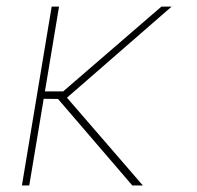

<svg xmlns="http://www.w3.org/2000/svg" viewBox="-20 -566 602 586"><path d="M160.2 -545.9 69.3 0H46.9L137.7 -545.9ZM503.9 -545.9 179.7 -263.7 99.6 -264.6 102.5 -287.1H172.9L472.7 -545.9ZM383.8 0 152.3 -269.5 178.7 -274.4 416 0Z"/></svg>

Font: Inter Tight Thin
Style: Italic
Weight: 250
Italic angle: -9.39999°
Designer: Rasmus Andersson
Foundry: rsms
Version: Version 3.004